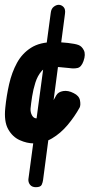

<svg xmlns="http://www.w3.org/2000/svg" viewBox="-36 -591 422 798"><path d="M113 187Q97 187 89 177Q81 167 82 154L175 -538Q177 -555 187.5 -563Q198 -571 208 -571Q219 -571 228 -562Q237 -553 234 -533L143 157Q142 166 137.5 176.5Q133 187 113 187ZM105 5Q76 5 46 -8.5Q16 -22 -2 -54Q-20 -86 -14 -143Q-9 -193 2 -241.5Q13 -290 34.5 -329.5Q56 -369 93 -392.5Q130 -416 188 -416Q216 -416 246.5 -412.5Q277 -409 290 -404Q304 -399 312.5 -382Q321 -365 311 -337Q302 -312 286.5 -308.5Q271 -305 253 -308Q234 -310 211.5 -312Q189 -314 179 -314Q153 -314 136.5 -295Q120 -276 111 -247.5Q102 -219 97.5 -190Q93 -161 91 -140Q90 -124 97 -111.5Q104 -99 116 -99Q127 -99 141 -112.5Q155 -126 170 -148Q185 -170 198 -195Q206 -209 226.5 -212.5Q247 -216 270 -204Q293 -193 296.5 -173.5Q300 -154 295 -144Q274 -106 245 -71.5Q216 -37 180.5 -16Q145 5 105 5Z"/></svg>

Font: Edu NSW ACT Foundation
Style: Bold
Weight: 700
Version: Version 1.003